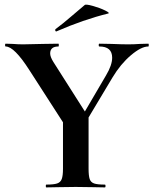

<svg xmlns="http://www.w3.org/2000/svg" viewBox="-20 -815 667 835"><path d="M233.9 -612.8Q198.2 -612.8 198.2 -582.5Q198.2 -567.9 211.9 -545.9L349.1 -330.1L440.9 -486.8Q467.8 -531.7 467.8 -564Q467.8 -612.8 412.1 -612.8Q409.2 -612.8 409.2 -618.9Q409.2 -625 412.1 -625L464.8 -624Q510.7 -622.1 537.4 -622.1Q564 -622.1 587.9 -624L625 -625Q627 -625 627 -618.9Q627 -612.8 625 -612.8Q594.2 -612.8 549.1 -574.5Q503.9 -536.1 469.2 -478L365.2 -304.2V-81.1Q365.2 -50.3 370.1 -36.1Q375 -22 389.4 -17.1Q403.8 -12.2 436 -12.2Q439 -12.2 439 -6.1Q439 0 436 0Q402.8 0 383.8 -1L309.1 -2L234.9 -1Q214.8 0 181.2 0Q179.2 0 179.2 -6.1Q179.2 -12.2 181.2 -12.2Q213.4 -12.2 228.3 -17.1Q243.2 -22 248.5 -36.4Q253.9 -50.8 253.9 -81.1V-283.2L107.9 -509.8Q42 -612.8 4.9 -612.8Q2 -612.8 2 -618.9Q2 -625 4.9 -625L36.1 -624Q58.1 -622.1 80.1 -622.1Q102.1 -622.1 168 -624L233.9 -625Q235.8 -625 235.8 -618.9Q235.8 -612.8 233.9 -612.8ZM225.1 -678.2Q221.2 -678.2 220.2 -682.6Q219.2 -687 222.2 -689Q251 -710 292 -745.4Q333 -780.8 348.1 -793Q353 -797.9 383.5 -789.3Q414.1 -780.8 437.5 -769.3Q460.9 -757.8 449.2 -755.9Q344.2 -730 227.1 -679.2Z"/></svg>

Font: Cormorant-Bold
Style: Bold
Weight: 700
Designer: Christian Thalmann (Catharsis Fonts)
Version: Version 3.000